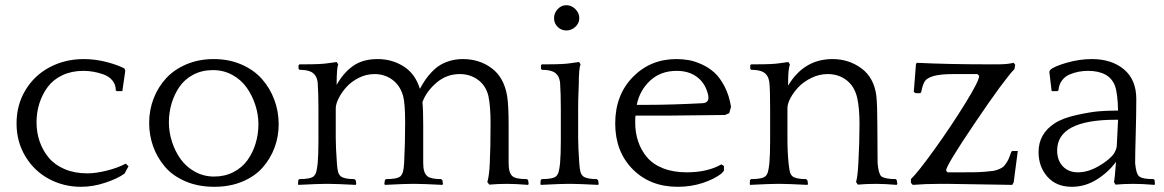

<svg xmlns="http://www.w3.org/2000/svg" viewBox="-20 -700 4433 731"><path d="M445.8 -353H424.8L420.9 -356Q420.9 -377.9 408 -393.6Q395 -409.2 374.5 -416.5Q354 -423.8 335 -427Q315.9 -430.2 296.9 -430.2Q252.9 -430.2 218 -413.8Q183.1 -397.5 162.1 -369.4Q141.1 -341.3 130.1 -306.9Q119.1 -272.5 119.1 -233.9Q119.1 -195.3 131.1 -160.9Q143.1 -126.5 166 -99.1Q189 -71.8 226.6 -55.9Q264.2 -40 312 -40Q345.2 -40 387 -50.5Q428.7 -61 459 -77.1L469.2 -66.9L454.1 -39.1Q428.7 -20.5 381.6 -4.6Q334.5 11.2 288.1 11.2Q222.7 11.2 166.7 -18.6Q110.8 -48.3 76.9 -104.2Q43 -160.2 43 -230Q43 -301.3 77.4 -357.7Q111.8 -414.1 170.2 -444.6Q228.5 -475.1 298.8 -475.1Q342.3 -475.1 385.7 -463.9Q429.2 -452.6 454.1 -439L457 -430.2Z M793.9 -475.1Q851.6 -475.1 898.9 -454.6Q946.3 -434.1 977.1 -399.4Q1007.8 -364.7 1024.4 -320.3Q1041 -275.9 1041 -227.1Q1041 -180.2 1025.4 -138.2Q1009.8 -96.2 980.2 -62.5Q950.7 -28.8 903.1 -8.8Q855.5 11.2 795.9 11.2Q734.9 11.2 686.3 -9.5Q637.7 -30.3 608.2 -64.9Q578.6 -99.6 563.2 -142.3Q547.9 -185.1 547.9 -231.9Q547.9 -281.2 564.9 -325.2Q582 -369.1 613 -402.6Q644 -436 690.9 -455.6Q737.8 -475.1 793.9 -475.1ZM794.9 -27.8Q835.9 -27.8 868.7 -44.7Q901.4 -61.5 921.9 -89.8Q942.4 -118.2 953.1 -153.6Q963.9 -189 963.9 -227.1Q963.9 -264.2 952.1 -300.3Q940.4 -336.4 919.2 -366.5Q897.9 -396.5 864.5 -414.8Q831.1 -433.1 791 -433.1Q749 -433.1 716.1 -415.8Q683.1 -398.4 663.3 -369.6Q643.6 -340.8 633.3 -306.2Q623 -271.5 623 -233.9Q623 -196.8 634.8 -160.4Q646.5 -124 667.7 -94.2Q689 -64.5 722.4 -46.1Q755.9 -27.8 794.9 -27.8Z M1116.7 -438V-452.1L1120.6 -455.1H1138.7Q1201.7 -455.1 1226.6 -459L1261.7 -463.9L1267.6 -455.1Q1261.7 -441.4 1261.7 -377.9Q1261.7 -377.4 1261.2 -376.5Q1260.7 -375.5 1260.7 -375Q1286.1 -421.4 1323.2 -448.2Q1360.4 -475.1 1417.5 -475.1Q1473.1 -475.1 1517.3 -446.8Q1561.5 -418.5 1578.6 -361.8Q1589.4 -381.3 1599.6 -396.5Q1609.9 -411.6 1624.8 -427Q1639.6 -442.4 1656 -452.4Q1672.4 -462.4 1694.6 -468.8Q1716.8 -475.1 1742.7 -475.1Q1805.2 -475.1 1851.8 -440.4Q1898.4 -405.8 1910.6 -335.9Q1916.5 -300.8 1916.5 -223.1V-78.1Q1916.5 -40.5 1931.6 -28.8Q1943.8 -18.1 1986.3 -18.1L1990.7 -14.2L1992.7 0L1990.7 3.9Q1942.9 0 1910.6 0Q1874.5 0 1842.8 2.9L1835.4 -6.8Q1842.8 -31.7 1844.7 -78.1Q1847.7 -136.7 1847.7 -232.9Q1847.7 -295.4 1839.4 -335Q1829.6 -374.5 1799.8 -396.2Q1770 -418 1730.5 -418Q1679.7 -418 1641.1 -384.5Q1602.5 -351.1 1588.4 -311Q1591.3 -282.2 1591.3 -223.1V-78.1Q1591.3 -41.5 1607.4 -28.8Q1621.1 -18.1 1659.7 -18.1L1664.6 -13.2L1666.5 0L1664.6 3.9Q1588.4 0 1562.5 0H1548.3Q1521.5 0 1445.3 3.9L1443.4 0L1445.3 -14.2L1449.7 -18.1Q1492.2 -18.1 1504.4 -28.8Q1511.2 -35.2 1514.2 -45.9Q1517.1 -56.6 1518.6 -78.1Q1522.5 -156.2 1522.5 -232.9Q1522.5 -307.1 1514.6 -335Q1503.4 -374.5 1474.1 -396.2Q1444.8 -418 1405.8 -418Q1374.5 -418 1345.9 -403.6Q1317.4 -389.2 1298.8 -368.4Q1280.3 -347.7 1269.3 -325.7Q1258.3 -303.7 1258.3 -287.1V-174.8Q1258.3 -140.6 1262.7 -78.1Q1264.2 -56.6 1267.1 -45.9Q1270 -35.2 1277.3 -28.8Q1291 -18.1 1329.6 -18.1L1334.5 -13.2L1336.4 0L1334.5 3.9Q1258.3 0 1232.4 0H1218.8Q1191.9 0 1115.7 3.9L1114.7 0L1115.7 -14.2L1119.6 -18.1Q1162.1 -18.1 1174.3 -28.8Q1181.2 -35.2 1184.1 -45.7Q1187 -56.2 1189.5 -78.1Q1192.4 -111.3 1192.4 -163.1V-286.1Q1192.4 -345.7 1189.5 -386.2Q1186.5 -407.2 1176.8 -417Q1162.6 -434.1 1120.6 -434.1Z M2259.3 0 2257.3 3.9Q2181.2 0 2155.3 0H2141.6Q2114.7 0 2038.6 3.9L2037.6 0L2038.6 -14.2L2042.5 -18.1Q2085 -18.1 2097.2 -28.8Q2104 -35.2 2106.9 -45.7Q2109.9 -56.2 2112.3 -78.1Q2115.2 -111.3 2115.2 -163.1V-286.1Q2115.2 -345.7 2112.3 -386.2Q2109.4 -407.2 2099.6 -417Q2085.4 -434.1 2043.5 -434.1L2039.6 -438V-452.1L2043.5 -455.1H2061.5Q2124.5 -455.1 2149.4 -459L2184.6 -463.9L2190.4 -455.1Q2183.6 -439.5 2183.6 -379.9Q2183.6 -373.5 2182.4 -347.2Q2181.2 -320.8 2181.2 -287.1V-174.8Q2181.2 -140.6 2185.5 -78.1Q2187 -56.6 2189.9 -45.9Q2192.9 -35.2 2200.2 -28.8Q2213.9 -18.1 2252.4 -18.1L2257.3 -13.2ZM2136.2 -680.2Q2155.8 -680.2 2170.7 -665.3Q2185.5 -650.4 2185.5 -630.9Q2185.5 -611.8 2170.7 -597.9Q2155.8 -584 2136.2 -584Q2116.7 -584 2103 -597.7Q2089.4 -611.3 2089.4 -630.9Q2089.4 -650.4 2103.3 -665.3Q2117.2 -680.2 2136.2 -680.2Z M2763.2 -293 2756.3 -269 2740.2 -262.2Q2704.6 -262.2 2629.4 -261Q2554.2 -259.8 2517.6 -259.8H2399.4Q2398.4 -251 2398.4 -233.9Q2398.4 -194.8 2409.7 -161.4Q2420.9 -127.9 2443.6 -101.1Q2466.3 -74.2 2504.9 -59.1Q2543.5 -43.9 2594.2 -43.9Q2673.8 -43.9 2726.6 -74.2L2736.3 -67.9V-49.8L2726.6 -39.1Q2699.7 -18.1 2655.3 -3.4Q2610.8 11.2 2560.5 11.2Q2455.1 11.2 2388.7 -55.9Q2322.3 -123 2322.3 -230Q2322.3 -337.9 2389.2 -406.5Q2456.1 -475.1 2555.2 -475.1Q2578.6 -475.1 2601.6 -471.2Q2624.5 -467.3 2651.6 -455.1Q2678.7 -442.9 2700 -423.6Q2721.2 -404.3 2738.8 -370.6Q2756.3 -336.9 2763.2 -293ZM2556.2 -430.2Q2495.6 -430.2 2455.6 -393.3Q2415.5 -356.4 2404.3 -300.8H2443.4Q2534.7 -300.8 2655.3 -307.1Q2677.2 -308.6 2677.2 -328.1Q2677.2 -337.4 2673.3 -349.1Q2661.6 -387.2 2631.3 -408.7Q2601.1 -430.2 2556.2 -430.2Z M3056.2 0 3054.2 3.9Q2978 0 2952.1 0H2938.5Q2911.6 0 2835.4 3.9L2834.5 0L2835.4 -14.2L2839.4 -18.1Q2881.8 -18.1 2894 -28.8Q2900.9 -35.2 2903.8 -45.7Q2906.7 -56.2 2909.2 -78.1Q2912.1 -111.3 2912.1 -163.1V-286.1Q2912.1 -359.4 2909.2 -386.2Q2906.2 -407.2 2896.5 -417Q2882.3 -434.1 2840.3 -434.1L2836.4 -438V-452.1L2840.3 -455.1H2858.4Q2921.4 -455.1 2946.3 -459L2981.4 -463.9L2987.3 -455.1Q2983.9 -443.8 2982.4 -429.9Q2981 -416 2980.7 -396.2Q2980.5 -376.5 2980.5 -374Q3041 -475.1 3149.4 -475.1Q3211.9 -475.1 3259.8 -439.7Q3307.6 -404.3 3316.4 -335.9Q3320.3 -300.8 3320.3 -223.1Q3320.3 -199.2 3320.8 -150.6Q3321.3 -102.1 3321.3 -78.1Q3325.2 -37.6 3335.4 -28.8Q3349.1 -18.1 3391.1 -18.1L3394 -14.2L3396.5 0L3394 3.9Q3348.1 0 3315.4 0Q3277.8 0 3246.1 2.9L3239.3 -6.8Q3245.6 -29.8 3248 -78.1Q3252.4 -161.1 3252.4 -228Q3252.4 -287.1 3244.1 -325.2Q3234.4 -370.1 3203.9 -394Q3173.3 -418 3131.3 -418Q3099.6 -418 3070.1 -403.8Q3040.5 -389.6 3021 -369.4Q3001.5 -349.1 2989.7 -327.1Q2978 -305.2 2978 -288.1V-174.8Q2978 -120.1 2982.4 -78.1Q2984.9 -55.2 2987.5 -45.2Q2990.2 -35.2 2997.1 -28.8Q3010.7 -18.1 3049.3 -18.1L3054.2 -13.2Z M3466.3 -345.2 3459 -350.1 3467.3 -455.1 3470.2 -460.9Q3588.4 -455.1 3736.3 -455.1H3781.2Q3815.4 -455.1 3839.4 -460.9L3845.2 -453.1L3842.3 -437Q3803.7 -397.5 3692.9 -233.6Q3582 -69.8 3582 -50.8L3587.4 -43.9H3635.3Q3668.5 -43.9 3688.7 -44.2Q3709 -44.4 3729.5 -46.1Q3750 -47.9 3760.7 -49.3Q3771.5 -50.8 3783 -55.7Q3794.4 -60.5 3799.6 -64.9Q3804.7 -69.3 3811 -78.9Q3817.4 -88.4 3821 -96.9Q3824.7 -105.5 3830.1 -121.1L3833 -125H3855L3839.4 -5.9L3834 3.9Q3829.6 3.9 3716.6 2Q3603.5 0 3589.4 0H3557.1Q3502.9 0 3455.1 3.9L3448.2 -3.9V-18.1Q3476.6 -45.9 3539.3 -133.3Q3602.1 -220.7 3655 -306.4Q3708 -392.1 3708 -411.1L3701.2 -418H3611.3Q3560.1 -418 3534.7 -410.6Q3509.3 -403.3 3501 -390.6Q3492.7 -377.9 3487.3 -349.1L3483.4 -345.2Z M4227.1 2.9 4221.2 -6.8Q4224.6 -21 4229 -84Q4199.7 -43.9 4155.5 -16.4Q4111.3 11.2 4061 11.2Q4001.5 11.2 3967.8 -27.1Q3934.1 -65.4 3934.1 -121.1Q3934.1 -190.9 3996.1 -231Q4027.3 -251 4081.5 -262.7Q4135.7 -274.4 4167.7 -276.6Q4199.7 -278.8 4223.1 -278.8H4236.8Q4235.4 -344.2 4225.1 -373Q4203.6 -430.2 4122.1 -430.2Q4104 -430.2 4087.2 -427Q4070.3 -423.8 4052.5 -416.5Q4034.7 -409.2 4023.2 -393.6Q4011.7 -377.9 4009.8 -356L4005.9 -353H3983.9L3975.1 -426.8L3978 -433.1Q3990.2 -446.3 4039.6 -460.7Q4088.9 -475.1 4137.2 -475.1Q4212.4 -475.1 4259.3 -435.8Q4306.2 -396.5 4306.2 -323.2Q4306.2 -262.7 4304 -188.7Q4301.8 -114.7 4301.8 -78.1Q4305.7 -37.6 4316.9 -28.8Q4329.1 -18.1 4372.1 -18.1L4376 -14.2L4377 0L4376 3.9Q4328.1 0 4295.9 0Q4258.3 0 4227.1 2.9ZM4221.2 -115.2Q4231 -132.3 4231.9 -144L4236.8 -244.1H4228Q4004.9 -244.1 4004.9 -127Q4004.9 -89.4 4026.6 -66.7Q4048.3 -43.9 4084 -43.9Q4122.1 -43.9 4162.8 -67.4Q4203.6 -90.8 4221.2 -115.2Z"/></svg>

Font: Quattrocento Roman
Style: Regular
Weight: 400
Designer: Pablo Impallari
Foundry: Pablo Impallari. www.impallari.com Igino Marini. www.ikern.com
Version: Version 1.000